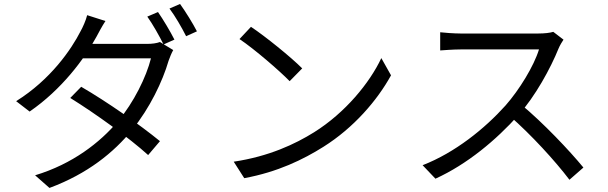

<svg xmlns="http://www.w3.org/2000/svg" viewBox="-20 -866 3020 954"><path d="M765 -806.2 711.9 -783.5C738.9 -745.7 772.8 -685.5 792.6 -645.1L846.7 -669.2C826.3 -709.7 790 -770.4 765 -806.2ZM874.6 -846.3 822.1 -823.5C850.3 -786.1 882.9 -729.6 904.8 -686.1L958.5 -710.3C939.7 -747.3 901.2 -809.5 874.6 -846.3ZM383.5 -434.8 329.1 -379.3C453.1 -302.4 623.8 -179.6 716.1 -95.6L774.8 -164.6C676.1 -245.4 512 -360.3 383.5 -434.8ZM840.7 -617.3 774.8 -657.3C758.6 -651.1 736.3 -647.9 709.4 -647.9H391.5L359.5 -576.2H730.1C707 -483.4 644.2 -356.5 566.9 -264.4C476.6 -157.4 340.4 -51.2 154.4 5L225.8 67.8C415.4 -2.5 546.1 -109.2 636.6 -220.6C724.7 -329.4 787.8 -461.7 817.6 -563.9C823.1 -579.9 832.6 -603.2 840.7 -617.3ZM504 -761.6 413.1 -790.6C407 -765 390.9 -729.5 380.9 -711.9C334.6 -620.6 231.7 -470.4 60.2 -363.3L127.2 -311.7C286.8 -421.7 399.4 -573.3 459.2 -683.2C469.1 -702 486.9 -735.7 504 -761.6Z M1227 -732.7 1170 -671.9C1244.4 -622.1 1368.6 -514.6 1419.2 -462.7L1481.6 -526.2C1426.4 -581.7 1297.9 -685.7 1227 -732.7ZM1141.3 -62.6 1193.6 19.3C1360.5 -11.6 1486.8 -73.4 1587 -136.5C1738.1 -231.4 1854.5 -367.4 1922.9 -491.7L1874.7 -577.3C1816.8 -454 1695.3 -305.7 1540.9 -209C1445.9 -149.6 1315.7 -88.7 1141.3 -62.6Z M2779.9 -669 2729.1 -707.8C2713.4 -702.9 2686.6 -699.5 2654.3 -699.5C2616.6 -699.5 2307.7 -699.5 2268.4 -699.5C2237.6 -699.5 2180.9 -703.7 2167.2 -705.7V-615.4C2178.2 -616.2 2232.6 -620.4 2268.4 -620.4C2303 -620.4 2622.2 -620.4 2658.1 -620.4C2632.8 -537.5 2559.9 -419 2491.9 -341.9C2388.8 -227.1 2241.2 -107.7 2079.8 -45.1L2143.6 21.9C2301.9 -50.3 2444.7 -170 2556.1 -294.2C2639.2 -386.7 2715.8 -526.8 2755.4 -625.2C2760.9 -638.7 2774 -660.9 2779.9 -669ZM2569.1 -346.7 2512 -290.4C2620.2 -195.7 2737.4 -67.6 2809.4 27.2L2878.8 -33.5C2810.4 -116.9 2678 -256.9 2569.1 -346.7Z"/></svg>

Font: Source Han Sans JP VF
Style: Regular
Weight: 250
Designer: Ryoko NISHIZUKA 西塚涼子 (kana, bopomofo & ideographs); Paul D. Hunt (Latin, Greek & Cyrillic); Sandoll Communications 산돌커뮤니
Foundry: Adobe
Version: Version 2.004;hotconv 1.0.118;makeotfexe 2.5.65603